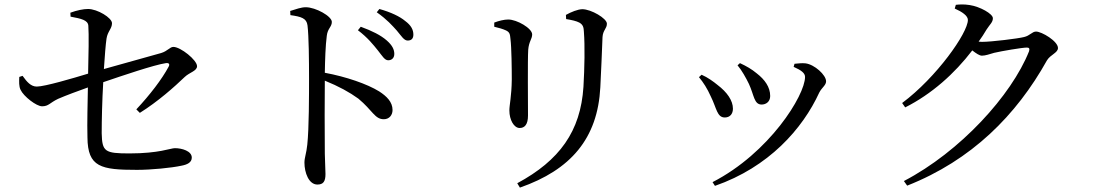

<svg xmlns="http://www.w3.org/2000/svg" viewBox="-20 -797 5000 876"><path d="M602 -298 618 -282C701 -334 775 -400 823 -446C845 -467 879 -473 879 -495C879 -523 804 -583 771 -583C755 -583 745 -564 715 -555L454 -482C458 -542 462 -594 466 -621C471 -654 491 -666 491 -691C491 -716 424 -756 382 -756C360 -756 331 -750 301 -739L302 -721C351 -712 381 -705 383 -680C386 -641 384 -542 382 -461C313 -440 184 -402 148 -402C121 -402 103 -423 83 -451L68 -446C67 -424 66 -403 74 -387C88 -357 146 -312 172 -312C202 -312 207 -328 245 -346C282 -362 336 -382 381 -398C380 -331 377 -236 379 -170C380 -34 441 -22 605 -22C670 -22 762 -31 808 -41C835 -46 855 -56 855 -78C855 -108 810 -121 778 -121C758 -121 706 -97 571 -97C458 -97 446 -105 444 -189C444 -248 446 -338 451 -422C539 -452 683 -501 737 -509C751 -511 756 -504 749 -492C719 -436 664 -364 602 -298Z M1751 -522C1768 -522 1779 -533 1779 -551C1779 -571 1770 -590 1745 -612C1718 -636 1678 -656 1626 -675L1613 -659C1658 -625 1683 -593 1704 -567C1724 -542 1735 -522 1751 -522ZM1840 -612C1857 -612 1866 -621 1866 -639C1866 -661 1856 -681 1829 -701C1804 -722 1764 -741 1711 -756L1699 -741C1747 -707 1769 -681 1790 -658C1812 -632 1823 -612 1840 -612ZM1731 -253C1757 -253 1771 -273 1771 -295C1771 -332 1744 -358 1710 -380C1655 -414 1559 -447 1462 -465C1463 -522 1465 -590 1471 -634C1475 -668 1494 -674 1494 -697C1494 -723 1420 -764 1375 -764C1354 -764 1330 -755 1304 -747L1305 -728C1354 -721 1379 -714 1383 -681C1389 -633 1390 -520 1390 -438C1390 -367 1390 -212 1382 -137C1378 -97 1369 -78 1369 -55C1369 -9 1389 45 1428 45C1455 45 1465 31 1465 -3C1465 -18 1463 -49 1462 -96C1461 -197 1461 -352 1462 -429C1526 -403 1575 -376 1615 -347C1680 -293 1690 -253 1731 -253Z M2340 39 2352 59C2584 -22 2707 -165 2719 -399C2722 -460 2727 -569 2729 -628C2731 -660 2749 -666 2749 -689C2749 -713 2677 -755 2637 -755C2617 -755 2585 -742 2562 -729L2563 -710C2588 -706 2610 -701 2623 -694C2641 -684 2643 -671 2644 -652C2649 -587 2647 -487 2642 -401C2629 -198 2533 -65 2340 39ZM2351 -213C2373 -213 2389 -228 2389 -270C2389 -319 2387 -526 2390 -570C2393 -608 2408 -619 2408 -640C2408 -668 2338 -708 2299 -708C2280 -708 2256 -702 2235 -694V-675C2256 -670 2274 -665 2289 -658C2305 -650 2307 -642 2309 -619C2314 -581 2315 -481 2315 -434C2314 -356 2304 -319 2304 -293C2304 -250 2325 -213 2351 -213Z M3231 34 3242 51C3487 -34 3642 -209 3718 -375C3730 -398 3749 -408 3749 -426C3749 -455 3696 -503 3655 -508C3638 -510 3619 -507 3605 -506L3601 -492C3637 -476 3653 -463 3653 -446C3653 -362 3490 -99 3231 34ZM3287 -261C3311 -261 3324 -278 3324 -301C3324 -338 3298 -376 3253 -410C3236 -424 3209 -444 3181 -456L3169 -445C3189 -421 3207 -393 3223 -357C3250 -303 3251 -261 3287 -261ZM3455 -320C3475 -320 3494 -333 3494 -359C3494 -400 3469 -434 3433 -462C3409 -482 3386 -495 3356 -509L3345 -499C3364 -477 3384 -441 3397 -414C3421 -362 3420 -320 3455 -320Z M4096 -327 4110 -307C4231 -368 4335 -461 4416 -567C4434 -553 4449 -543 4460 -543C4476 -543 4495 -550 4516 -556C4550 -564 4644 -580 4665 -580C4675 -580 4679 -576 4675 -563C4595 -362 4361 -105 4104 29L4119 50C4413 -66 4617 -271 4757 -522C4773 -548 4807 -556 4807 -578C4807 -609 4733 -653 4707 -653C4689 -653 4679 -634 4652 -628C4625 -621 4504 -606 4460 -606L4445 -607C4458 -625 4470 -643 4481 -662C4497 -687 4510 -695 4510 -714C4510 -734 4451 -767 4404 -774C4378 -778 4359 -777 4341 -775L4336 -758C4370 -743 4396 -725 4396 -706C4396 -647 4253 -444 4096 -327Z"/></svg>

Font: Source Han Serif CN Medium
Style: Regular
Weight: 500
Designer: Ryoko NISHIZUKA 西塚涼子 (kana & ideographs); Frank Grießhammer (Latin, Greek & Cyrillic); Wenlong ZHANG 张文龙 (bopomofo); San
Foundry: Adobe
Version: Version 2.002;hotconv 1.1.0;makeotfexe 2.6.0